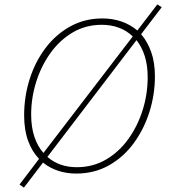

<svg xmlns="http://www.w3.org/2000/svg" viewBox="-20 -784 790 875"><path d="M327 7Q284 7 245.5 -5.5Q207 -18 176 -43L89 71L69 57L158 -60Q126 -93 108 -142.5Q90 -192 90 -258Q90 -344 115 -423Q140 -502 187 -564.5Q234 -627 300 -663.5Q366 -700 447 -700Q493 -700 533.5 -686Q574 -672 606 -645L697 -764L717 -751L623 -628Q652 -595 669 -547Q686 -499 686 -436Q686 -353 661 -274Q636 -195 589.5 -131.5Q543 -68 476.5 -30.5Q410 7 327 7ZM122 -262Q122 -204 137 -160Q152 -116 178 -87L585 -618Q557 -645 521 -658Q485 -671 444 -671Q371 -671 312 -636.5Q253 -602 210.5 -543Q168 -484 145 -411Q122 -338 122 -262ZM330 -22Q403 -22 462.5 -56.5Q522 -91 564.5 -150Q607 -209 630 -282Q653 -355 653 -432Q653 -487 639.5 -529Q626 -571 602 -601L196 -69Q250 -22 330 -22Z"/></svg>

Font: Bitter ExtraLight
Style: Italic
Weight: 200
Italic angle: -9°
Designer: Sol Matas, and Bitter project Authors
Foundry: Sol Matas
Version: Version 2.001